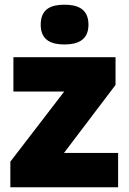

<svg xmlns="http://www.w3.org/2000/svg" viewBox="-20 -796 547 816"><path d="M254 -776C198 -776 153 -759 153 -691C153 -625 198 -607 254 -607C309 -607 356 -625 356 -691C356 -759 309 -776 254 -776ZM482 0V-146H252L471 -435V-553H37V-407H253L24 -109V0Z"/></svg>

Font: Noto Sans Tamil Black
Style: Regular
Weight: 900
Designer: Jelle Bosma - Monotype Design Team
Foundry: Monotype Imaging Inc.
Version: Version 2.004